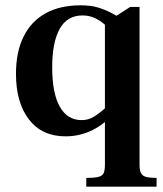

<svg xmlns="http://www.w3.org/2000/svg" viewBox="-20 -501 613 721"><path d="M226 11Q138 11 89 -52Q40 -115 40 -224Q40 -306 68.5 -363.5Q97 -421 151 -451Q205 -481 283 -481Q321 -481 347.5 -473Q374 -465 396 -453.5Q418 -442 443 -428L403 -377Q390 -394 373 -409Q356 -424 335.5 -433.5Q315 -443 290 -443Q232 -443 204 -392.5Q176 -342 176 -248Q176 -151 204.5 -100.5Q233 -50 286 -50Q307 -50 323.5 -58Q340 -66 356 -79Q372 -92 390 -108L387 -55Q368 -36 343 -21Q318 -6 288.5 2.5Q259 11 226 11ZM369 -42V-55H390V-42ZM304 200V167Q336 167 350.5 163Q365 159 369.5 148.5Q374 138 374 118V-414L469 -475H504V118Q504 137 509 148Q514 159 527.5 163Q541 167 568 167V200Z"/></svg>

Font: Frank Ruhl Libre SemiBold
Style: Regular
Weight: 600
Designer: Yanek Iontef
Foundry: Fontef
Version: Version 6.003;gftools[0.9.30]